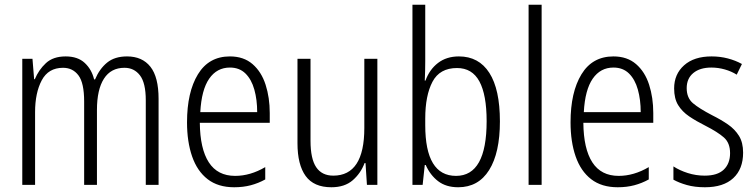

<svg xmlns="http://www.w3.org/2000/svg" viewBox="-20 -780 3191 810"><path d="M516 -542Q580 -542 614.5 -498.5Q649 -455 649 -363V0H595V-357Q595 -430 570.5 -462Q546 -494 505 -494Q448 -494 418.5 -448Q389 -402 389 -316V0H335V-352Q335 -430 311 -462Q287 -494 246 -494Q184 -494 156 -441Q128 -388 128 -307V0H74V-532H117L124 -446H127Q143 -485 173.5 -513.5Q204 -542 257 -542Q308 -542 337.5 -514.5Q367 -487 377 -445H381Q400 -490 432 -516Q464 -542 516 -542Z M950 -542Q1008 -542 1045.5 -509.5Q1083 -477 1100.5 -422.5Q1118 -368 1118 -303V-262H823Q824 -152 861 -95Q898 -38 972 -38Q1036 -38 1099 -75V-23Q1070 -7 1038 1.5Q1006 10 968 10Q900 10 856 -24Q812 -58 790.5 -120Q769 -182 769 -264Q769 -391 815 -466.5Q861 -542 950 -542ZM950 -495Q895 -495 862.5 -448Q830 -401 825 -307H1065Q1065 -359 1053 -402Q1041 -445 1015.5 -470Q990 -495 950 -495Z M1572 -532V0H1528L1522 -92H1518Q1502 -49 1468 -19.5Q1434 10 1378 10Q1304 10 1269.5 -37.5Q1235 -85 1235 -176V-532H1290V-186Q1290 -110 1314 -74.5Q1338 -39 1386 -39Q1517 -39 1517 -240V-532Z M1774 -523Q1774 -503 1773.5 -481Q1773 -459 1772 -440H1775Q1792 -487 1828 -514.5Q1864 -542 1916 -542Q2000 -542 2044.5 -472.5Q2089 -403 2089 -268Q2089 -135 2043.5 -62.5Q1998 10 1913 10Q1862 10 1828.5 -15.5Q1795 -41 1776 -84H1772L1763 0H1720V-760H1774ZM1908 -493Q1835 -493 1804.5 -435Q1774 -377 1774 -280V-252Q1774 -38 1904 -38Q2033 -38 2033 -269Q2033 -380 2002.5 -436.5Q1972 -493 1908 -493Z M2265 0H2210V-760H2265Z M2568 -542Q2626 -542 2663.5 -509.5Q2701 -477 2718.5 -422.5Q2736 -368 2736 -303V-262H2441Q2442 -152 2479 -95Q2516 -38 2590 -38Q2654 -38 2717 -75V-23Q2688 -7 2656 1.5Q2624 10 2586 10Q2518 10 2474 -24Q2430 -58 2408.5 -120Q2387 -182 2387 -264Q2387 -391 2433 -466.5Q2479 -542 2568 -542ZM2568 -495Q2513 -495 2480.5 -448Q2448 -401 2443 -307H2683Q2683 -359 2671 -402Q2659 -445 2633.5 -470Q2608 -495 2568 -495Z M3115 -136Q3115 -67 3073.5 -28.5Q3032 10 2954 10Q2911 10 2877.5 0.5Q2844 -9 2821 -22V-78Q2847 -61 2881.5 -50Q2916 -39 2953 -39Q3007 -39 3033.5 -64.5Q3060 -90 3060 -134Q3060 -177 3034 -200Q3008 -223 2955 -250Q2917 -269 2887.5 -289Q2858 -309 2841 -336.5Q2824 -364 2824 -407Q2824 -467 2866 -504.5Q2908 -542 2982 -542Q3018 -542 3050.5 -533.5Q3083 -525 3110 -510L3088 -465Q3066 -479 3038 -487Q3010 -495 2981 -495Q2933 -495 2905 -472Q2877 -449 2877 -408Q2877 -367 2903.5 -344.5Q2930 -322 2984 -294Q3022 -275 3051 -255Q3080 -235 3097.5 -207Q3115 -179 3115 -136Z"/></svg>

Font: Noto Sans Tamil Condensed Light
Style: Regular
Weight: 300
Width: 3
Designer: Jelle Bosma - Monotype Design Team
Foundry: Monotype Imaging Inc.
Version: Version 2.004; ttfautohint (v1.8.4.7-5d5b)